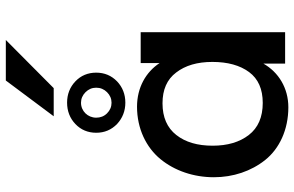

<svg xmlns="http://www.w3.org/2000/svg" viewBox="-197 -812 1020 666"><g transform="rotate(-90 313.0 -479.0)"><path d="M290 -554.2C318.8 -554.2 343.8 -564 363.8 -583C383.8 -602.5 394 -626.5 394 -655.3C394 -684.1 383.8 -708.5 363.8 -727.5C343.8 -746.6 318.8 -756.3 290 -756.3C260.7 -756.3 235.8 -746.6 215.8 -727.5C195.8 -708.5 185.5 -684.1 185.5 -655.3C185.5 -626.5 195.8 -602.5 215.8 -583C236.3 -564 261.2 -554.2 290 -554.2ZM289.6 -602.1C275.4 -602.1 263.2 -607.4 252.9 -617.7C242.7 -627.9 237.8 -640.6 237.8 -655.3C237.8 -684.6 260.7 -708 289.6 -708C303.7 -708 315.9 -702.6 326.2 -692.4C336.4 -682.1 341.8 -669.9 341.8 -655.3C341.8 -640.6 336.4 -627.9 326.2 -617.7C315.9 -607.4 303.7 -602.1 289.6 -602.1ZM340.3 -802.7 507.3 -968.8H366.7L242.7 -802.7ZM289.1 -77.6C239.7 -77.6 202.6 -93.8 177.7 -126C152.8 -158.2 140.6 -200.2 140.6 -251.5C140.6 -303.7 152.8 -345.7 177.7 -377.4C202.6 -409.2 239.3 -425.3 287.6 -425.3C335 -425.3 370.6 -409.7 394.5 -377.9C418.9 -346.2 431.2 -304.7 431.2 -252.4C431.2 -199.2 419.4 -156.7 396 -125C372.6 -93.3 336.9 -77.6 289.1 -77.6ZM273.9 11.2C340.8 11.2 395.5 -22.9 425.3 -75.2V0H534.2V-501H427.2V-435.5C396 -482.9 342.3 -513.7 275.9 -513.7C199.7 -513.7 134.8 -481.9 94.2 -432.6C53.7 -383.3 31.2 -317.4 31.2 -247.1C31.2 -180.2 52.2 -117.7 91.3 -68.8C130.4 -20 195.8 11.2 273.9 11.2Z"/></g></svg>

Font: Ride SemiBold
Style: Regular
Weight: 600
Version: Version 3.000